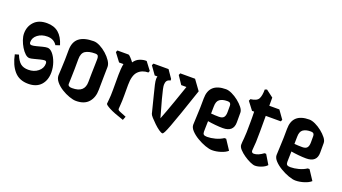

<svg xmlns="http://www.w3.org/2000/svg" viewBox="-53 -1062 2714 1524"><g transform="rotate(20 1304.5 -300.0)"><path d="M205 -3Q129 -3 86 -52.5Q43 -102 26 -187L58 -196Q77 -148 101.5 -128Q126 -108 168 -108Q216 -108 249.5 -135Q283 -162 283 -201Q283 -223 267 -223Q254 -223 229.5 -217Q205 -211 181 -204.5Q157 -198 145 -198Q127 -198 108.5 -215Q90 -232 74 -258.5Q58 -285 48 -314Q38 -343 38 -368Q38 -427 75.5 -467Q113 -507 183 -507Q243 -507 281 -475Q319 -443 339 -377L304 -365Q277 -408 222 -408Q174 -408 141 -383Q108 -358 108 -320Q108 -300 127 -300Q142 -300 166 -306.5Q190 -313 214 -319Q238 -325 253 -325Q276 -325 298 -299Q320 -273 334 -233Q348 -193 348 -151Q348 -84 311 -43.5Q274 -3 205 -3Z M608 -5Q584 -5 550 -17Q516 -29 484 -49Q452 -69 430.5 -95Q409 -121 409 -148Q409 -160 412.5 -218Q416 -276 416 -363Q416 -433 457 -466Q498 -499 580 -499Q604 -499 633.5 -484Q663 -469 690 -445Q717 -421 734.5 -394.5Q752 -368 752 -345Q752 -307 750.5 -263Q749 -219 749 -150Q749 -86 714 -45.5Q679 -5 608 -5ZM544 -90Q599 -90 624.5 -113Q650 -136 650 -181Q650 -213 651 -253.5Q652 -294 653 -328.5Q654 -363 654 -377Q654 -394 648 -402.5Q642 -411 624 -411Q570 -411 541.5 -392.5Q513 -374 513 -323Q513 -227 511 -178.5Q509 -130 509 -113Q509 -90 544 -90Z M1010 9Q924 -19 886 -39.5Q848 -60 848 -69Q848 -80 851.5 -107Q855 -134 855 -191V-315Q855 -335 857 -362.5Q859 -390 863 -409H826L774 -478L781 -494H875Q880 -494 894.5 -479Q909 -464 923 -445Q942 -474 972.5 -485.5Q1003 -497 1028 -495L1078 -429L1072 -414Q1019 -414 986.5 -380.5Q954 -347 954 -266V-177Q954 -127 951.5 -99.5Q949 -72 949 -63Q949 -57 953 -52.5Q957 -48 972.5 -42Q988 -36 1022 -22Z M1341 2Q1330 2 1309.5 -12.5Q1289 -27 1267 -48Q1245 -69 1228.5 -87.5Q1212 -106 1210 -115Q1188 -204 1174 -257.5Q1160 -311 1153.5 -340.5Q1147 -370 1147 -386Q1147 -398 1150 -409H1127L1078 -478L1086 -494H1213L1259 -427V-414Q1237 -410 1229 -397Q1221 -384 1221 -364Q1221 -353 1226 -328.5Q1231 -304 1245 -251.5Q1259 -199 1286 -105Q1300 -141 1314 -178.5Q1328 -216 1347 -270.5Q1366 -325 1395 -409H1351L1305 -478L1312 -494H1437L1498 -410Q1456 -285 1428 -204.5Q1400 -124 1383 -79Q1366 -34 1356.5 -16Q1347 2 1341 2Z M1757 -7Q1733 -7 1698 -19.5Q1663 -32 1628.5 -52.5Q1594 -73 1571 -97.5Q1548 -122 1548 -146Q1548 -170 1551.5 -229Q1555 -288 1555 -370Q1555 -500 1697 -500Q1719 -500 1748 -486.5Q1777 -473 1804 -451.5Q1831 -430 1849 -407Q1867 -384 1867 -364V-282Q1867 -201 1777 -201Q1749 -201 1713 -204.5Q1677 -208 1649 -213Q1648 -180 1647.5 -153.5Q1647 -127 1647 -123Q1647 -107 1655 -100Q1663 -93 1684 -93Q1715 -93 1751.5 -102.5Q1788 -112 1817 -131H1832L1886 -49Q1867 -31 1829.5 -19Q1792 -7 1757 -7ZM1652 -338Q1652 -330 1651.5 -314Q1651 -298 1651 -278Q1680 -275 1718 -275Q1747 -275 1758.5 -289.5Q1770 -304 1770 -334V-388Q1770 -399 1764 -407Q1758 -415 1738 -415Q1698 -415 1675 -398.5Q1652 -382 1652 -338Z M2119 -8Q2104 -8 2078 -19.5Q2052 -31 2025 -49.5Q1998 -68 1979 -88.5Q1960 -109 1960 -128Q1960 -139 1961 -151Q1962 -163 1964 -182.5Q1966 -202 1967 -235Q1968 -268 1968 -321Q1968 -341 1968 -363Q1968 -385 1967 -409H1949L1898 -476L1905 -492Q1958 -498 1972 -524Q1986 -550 1986 -603L2003 -609L2064 -563Q2064 -545 2064 -528Q2064 -511 2064 -494H2149L2199 -424L2192 -409H2065Q2065 -373 2065 -340Q2065 -307 2065 -277Q2065 -219 2063.5 -188Q2062 -157 2060 -142Q2058 -127 2058 -114Q2058 -94 2079 -94Q2097 -94 2118 -103.5Q2139 -113 2157 -127H2171L2218 -49Q2204 -32 2174 -20Q2144 -8 2119 -8Z M2461 -7Q2437 -7 2402 -19.5Q2367 -32 2332.5 -52.5Q2298 -73 2275 -97.5Q2252 -122 2252 -146Q2252 -170 2255.5 -229Q2259 -288 2259 -370Q2259 -500 2401 -500Q2423 -500 2452 -486.5Q2481 -473 2508 -451.5Q2535 -430 2553 -407Q2571 -384 2571 -364V-282Q2571 -201 2481 -201Q2453 -201 2417 -204.5Q2381 -208 2353 -213Q2352 -180 2351.5 -153.5Q2351 -127 2351 -123Q2351 -107 2359 -100Q2367 -93 2388 -93Q2419 -93 2455.5 -102.5Q2492 -112 2521 -131H2536L2590 -49Q2571 -31 2533.5 -19Q2496 -7 2461 -7ZM2356 -338Q2356 -330 2355.5 -314Q2355 -298 2355 -278Q2384 -275 2422 -275Q2451 -275 2462.5 -289.5Q2474 -304 2474 -334V-388Q2474 -399 2468 -407Q2462 -415 2442 -415Q2402 -415 2379 -398.5Q2356 -382 2356 -338Z"/></g></svg>

Font: Jaini
Style: Regular
Weight: 400
Designer: Maithili Shingre, Girish Dalvi (Devanagari), Taresh Vohra (Latin)
Foundry: Ek Type
Version: Version 2.000; ttfautohint (v1.8.4.7-5d5b)